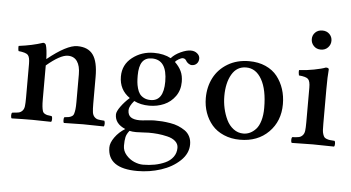

<svg xmlns="http://www.w3.org/2000/svg" viewBox="-57 -752 1995 1092"><g transform="rotate(5 940.5 -206.0)"><path d="M479 -274.9V-122.1Q479 -89.8 481.4 -73Q483.9 -56.2 493.2 -46.6Q502.4 -37.1 513.7 -34.7Q524.9 -32.2 549.8 -30.8Q553.7 -26.4 553.7 -14.4Q553.7 -2.4 549.8 2Q479.5 0 431.2 0Q390.1 0 321.8 2Q318.4 -2.4 318.4 -14.4Q318.4 -26.4 321.8 -30.8Q338.9 -32.2 347.2 -33.9Q355.5 -35.6 364 -40.5Q372.6 -45.4 375.7 -55.4Q378.9 -65.4 380.9 -81.1Q382.8 -96.7 382.8 -122.1V-280.8Q382.8 -329.1 364.7 -355Q346.7 -380.9 312 -380.9Q268.6 -380.9 190.9 -314.9V-122.1Q190.9 -96.2 192.6 -80.8Q194.3 -65.4 197.3 -55.7Q200.2 -45.9 208.3 -41Q216.3 -36.1 224.1 -34.4Q231.9 -32.7 249 -30.8Q253.4 -26.4 253.4 -14.4Q253.4 -2.4 249 2Q180.7 0 143.1 0Q92.3 0 23.9 2Q19.5 -2.4 19.5 -14.4Q19.5 -26.4 23.9 -30.8Q49.8 -32.7 61 -35.2Q72.3 -37.6 81.5 -47.1Q90.8 -56.6 93 -73.2Q95.2 -89.8 95.2 -122.1V-315.9Q95.2 -354 83.5 -366.2Q71.8 -378.4 29.8 -382.8Q27.8 -387.7 27.1 -398.2Q26.4 -408.7 27.8 -412.1Q105 -421.9 165 -441.9Q176.8 -441.9 181.2 -431.2Q189 -408.2 190.9 -351.1Q300.8 -439.9 360.8 -439.9Q422.4 -439.9 450.7 -400.6Q479 -361.3 479 -274.9Z M716.8 -303.2Q716.8 -282.2 718.3 -266.1Q719.7 -250 724.9 -231.2Q730 -212.4 738.8 -200Q747.6 -187.5 763.7 -179.2Q779.8 -170.9 801.8 -170.9Q876 -170.9 876 -282.2Q876 -407.2 789.1 -407.2Q752.4 -407.2 734.6 -381.8Q716.8 -356.4 716.8 -303.2ZM697.8 14.2Q682.1 33.7 678 52Q673.8 70.3 673.8 101.1Q673.8 130.4 693.8 153.6Q713.9 176.8 740.2 188Q766.6 199.2 791 199.2Q825.7 199.2 857.4 193.1Q889.2 187 917 174.3Q944.8 161.6 961.4 139.2Q978 116.7 978 86.9Q978 64.5 960.7 49.1Q943.4 33.7 914.3 26.9Q885.3 20 860.1 17.6Q835 15.1 807.1 15.1Q799.8 15.1 775.4 16.6Q751 18.1 735.8 18.1Q713.9 18.1 697.8 14.2ZM591.8 118.2Q591.8 91.8 614.5 59.8Q637.2 27.8 672.9 5.9Q612.8 -19 612.8 -71.8Q612.8 -88.9 634 -118.2Q655.3 -147.5 683.1 -171.9Q622.1 -213.9 622.1 -290Q622.1 -357.4 675 -398.7Q728 -439.9 797.9 -439.9Q855 -439.9 895 -418Q914.6 -440.4 947.8 -455.8Q981 -471.2 1005.9 -471.2Q1027.8 -471.2 1042.5 -458.7Q1057.1 -446.3 1057.1 -430.2Q1057.1 -411.6 1045.9 -400.4Q1034.7 -389.2 1018.1 -389.2Q1007.8 -389.2 997.6 -396.7Q987.3 -404.3 983.9 -412.1Q976.6 -423.8 963.9 -423.8Q955.1 -423.8 940.7 -415.3Q926.3 -406.7 920.9 -398.9Q945.3 -375.5 957.5 -349.9Q969.7 -324.2 969.7 -289.1Q969.7 -241.7 944.8 -206.8Q919.9 -171.9 881.1 -155Q842.3 -138.2 796.9 -138.2Q747.6 -138.2 710 -157.2Q682.1 -124.5 682.1 -103Q682.1 -74.7 699.5 -62.7Q716.8 -50.8 750 -50.8Q762.7 -50.8 791.5 -54Q820.3 -57.1 835 -57.1Q857.4 -57.1 878.2 -55.7Q898.9 -54.2 924.6 -50Q950.2 -45.9 970.9 -37.4Q991.7 -28.8 1009.8 -16.4Q1027.8 -3.9 1037.8 15.9Q1047.9 35.6 1047.9 61Q1047.9 113.3 1004.4 154.5Q960.9 195.8 896.2 216.8Q831.5 237.8 761.7 237.8Q591.8 237.8 591.8 118.2Z M1113.8 -210Q1113.8 -273.9 1140.6 -325.7Q1167.5 -377.4 1220 -408.7Q1272.5 -439.9 1341.8 -439.9Q1394.5 -439.9 1436 -421.4Q1477.5 -402.8 1502.7 -370.6Q1527.8 -338.4 1540.8 -298.3Q1553.7 -258.3 1553.7 -212.9Q1553.7 -115.7 1491.2 -53Q1428.7 9.8 1327.6 9.8Q1276.9 9.8 1235.4 -8.1Q1193.8 -25.9 1167.7 -56.4Q1141.6 -86.9 1127.7 -126.2Q1113.8 -165.5 1113.8 -210ZM1327.6 -402.8Q1274.4 -402.8 1246.1 -354.2Q1217.8 -305.7 1217.8 -230Q1217.8 -195.3 1225.3 -160.6Q1232.9 -126 1247.6 -95.5Q1262.2 -64.9 1287.4 -45.9Q1312.5 -26.9 1343.8 -26.9Q1363.3 -26.9 1381.3 -35.2Q1399.4 -43.5 1415.3 -60.8Q1431.2 -78.1 1440.4 -109.4Q1449.7 -140.6 1449.7 -182.1Q1449.7 -286.6 1416.7 -344.7Q1383.8 -402.8 1327.6 -402.8Z M1792.5 -319.8V-122.1Q1792.5 -100.6 1793.2 -86.9Q1793.9 -73.2 1797.6 -62.5Q1801.3 -51.8 1805.2 -46.6Q1809.1 -41.5 1818.6 -37.8Q1828.1 -34.2 1837.4 -33Q1846.7 -31.7 1864.3 -30.8Q1868.7 -26.4 1868.7 -14.4Q1868.7 -2.4 1864.3 2Q1845.2 1.5 1804.4 1Q1763.7 0.5 1743.2 0Q1695.3 0 1623 2Q1618.7 -2.4 1618.7 -14.4Q1618.7 -26.4 1623 -30.8Q1648.9 -32.2 1660.6 -34.7Q1672.4 -37.1 1681.6 -46.9Q1690.9 -56.6 1693.1 -73.2Q1695.3 -89.8 1695.3 -122.1V-319.8Q1695.3 -356.4 1683.3 -368.4Q1671.4 -380.4 1630.4 -383.8Q1628.9 -388.7 1627.9 -398.4Q1627 -408.2 1628.4 -414.1Q1668.5 -416 1712.9 -424.6Q1757.3 -433.1 1779.3 -441.9Q1796.4 -441.9 1796.4 -432.1Q1792.5 -391.1 1792.5 -319.8ZM1700.7 -557.4Q1685.1 -573.7 1685.1 -596.2Q1685.1 -618.7 1700.7 -634.3Q1716.3 -649.9 1741.2 -649.9Q1766.1 -649.9 1781.7 -634.3Q1797.4 -618.7 1797.4 -596.2Q1797.4 -573.7 1781.7 -557.4Q1766.1 -541 1741.2 -541Q1716.3 -541 1700.7 -557.4Z"/></g></svg>

Font: Common Serif Medium
Style: Regular
Weight: 500
Designer: Philipp H. Poll, Khaled Hosny
Foundry: Stefan Peev, Context Ltd.
Version: Version 1.026